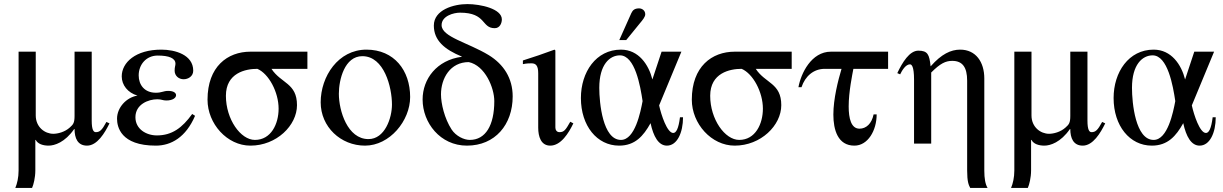

<svg xmlns="http://www.w3.org/2000/svg" viewBox="-20 -703 5986 940"><path d="M501 -106C479 -65 468 -56 449 -56C438 -56 429 -67 429 -113V-450H345V-136C345 -102 339 -94 322 -79C297 -56 262 -48 241 -48C200 -48 155 -80 155 -138V-450H71V132C71 166 64 196 55 217H137C144 202 153 167 153 131V-18H155C165 2 191 10 218 10C247 10 298 -6 343 -71H345C345 -27 360 10 406 10C456 10 493 -52 516 -99Z M921 -145C872 -77 822 -40 748 -40C696 -40 643 -71 643 -129C643 -192 706 -217 750 -217C771 -217 777 -211 794 -211C826 -211 842 -224 842 -237C842 -248 830 -258 804 -258C779 -258 773 -249 743 -249C687 -249 659 -288 659 -334C659 -386 695 -431 752 -431C808 -431 839 -418 839 -391C839 -381 835 -376 835 -357C835 -332 855 -315 879 -315C901 -315 926 -329 926 -357C926 -435 837 -460 770 -460C644 -460 576 -397 576 -329C576 -287 605 -249 653 -235C598 -226 553 -176 553 -122C553 -83 570 10 743 10C818 10 890 -31 935 -136Z M1485 -366V-450H1206C1094 -450 996 -377 996 -215C996 -97 1092 10 1206 10C1334 10 1434 -89 1434 -188C1434 -297 1356 -294 1309 -366ZM1344 -171C1344 -96 1307 -18 1228 -18C1158 -18 1086 -119 1086 -234C1086 -346 1182 -366 1240 -366C1296 -342 1344 -252 1344 -171Z M1988 -228C1988 -358 1910 -460 1774 -460C1636 -460 1550 -329 1550 -202C1550 -82 1648 10 1767 10C1888 10 1988 -112 1988 -228ZM1899 -191C1899 -125 1864 -22 1784 -22C1681 -22 1639 -161 1639 -244C1639 -313 1667 -428 1754 -428C1861 -428 1899 -276 1899 -191Z M2241 -425C2118 -409 2049 -316 2049 -216C2049 -102 2135 10 2266 10C2404 10 2490 -93 2490 -231C2490 -320 2446 -388 2373 -433C2271 -495 2142 -522 2142 -580C2142 -625 2201 -641 2232 -641C2362 -641 2336 -565 2402 -565C2428 -565 2437 -591 2437 -608C2437 -660 2333 -683 2268 -683C2201 -683 2104 -655 2104 -578C2104 -505 2156 -461 2241 -426ZM2400 -208C2400 -89 2357 -18 2280 -18C2251 -18 2212 -37 2191 -69C2156 -123 2139 -196 2139 -241C2139 -319 2184 -399 2275 -399C2355 -382 2400 -273 2400 -208Z M2772 -107C2749 -66 2741 -56 2719 -56C2704 -56 2699 -69 2699 -79V-456L2695 -460C2643 -441 2592 -423 2540 -407V-389C2559 -393 2573 -393 2582 -393C2604 -393 2615 -381 2615 -344V-78C2615 -35 2628 10 2674 10C2726 10 2764 -51 2787 -99Z M3012 -507H3046L3112 -588C3128 -607 3139 -621 3139 -633C3139 -653 3122 -662 3109 -662C3088 -662 3078 -654 3071 -639ZM3309 -129C3302 -72 3290 -52 3276 -52C3246 -52 3217 -141 3207 -187L3316 -450H3219L3174 -314C3156 -386 3107 -460 3020 -460C2898 -460 2824 -350 2824 -223C2824 -87 2903 10 3011 10C3089 10 3130 -37 3165 -100C3179 -35 3204 10 3245 10C3295 10 3324 -53 3324 -129ZM3126 -208C3116 -155 3089 -18 3020 -18C2931 -18 2914 -199 2914 -273C2914 -387 2965 -432 3015 -432C3089 -432 3115 -282 3126 -208Z M3856 -366V-450H3577C3465 -450 3367 -377 3367 -215C3367 -97 3463 10 3577 10C3705 10 3805 -89 3805 -188C3805 -297 3727 -294 3680 -366ZM3715 -171C3715 -96 3678 -18 3599 -18C3529 -18 3457 -119 3457 -234C3457 -346 3553 -366 3611 -366C3667 -342 3715 -252 3715 -171Z M4328 -366V-450H4048C3952 -450 3901 -343 3889 -276H3904C3922 -330 3963 -366 4018 -366H4100C4083 -309 4060 -219 4060 -142C4060 -67 4082 10 4163 10C4229 10 4272 -64 4272 -143H4257C4248 -98 4221 -73 4188 -73C4147 -73 4135 -123 4135 -182C4135 -254 4153 -339 4158 -366Z M4815 217C4804 199 4799 171 4799 132V-319C4799 -400 4757 -460 4681 -460C4635 -460 4589 -438 4537 -379H4536C4530 -436 4522 -455 4476 -455C4433 -455 4398 -398 4373 -345L4387 -339C4396 -358 4414 -388 4435 -388C4443 -388 4455 -379 4455 -313V0H4539V-348C4583 -392 4609 -405 4642 -405C4692 -405 4715 -374 4715 -308V131C4715 186 4722 202 4730 217Z M5376 -106C5354 -65 5343 -56 5324 -56C5313 -56 5304 -67 5304 -113V-450H5220V-136C5220 -102 5214 -94 5197 -79C5172 -56 5137 -48 5116 -48C5075 -48 5030 -80 5030 -138V-450H4946V132C4946 166 4939 196 4930 217H5012C5019 202 5028 167 5028 131V-18H5030C5040 2 5066 10 5093 10C5122 10 5173 -6 5218 -71H5220C5220 -27 5235 10 5281 10C5331 10 5368 -52 5391 -99Z M5917 -129C5910 -72 5898 -52 5884 -52C5854 -52 5825 -141 5815 -187L5924 -450H5827L5782 -314C5764 -386 5715 -460 5628 -460C5506 -460 5432 -350 5432 -223C5432 -87 5511 10 5619 10C5697 10 5738 -37 5773 -100C5787 -35 5812 10 5853 10C5903 10 5932 -53 5932 -129ZM5734 -208C5724 -155 5697 -18 5628 -18C5539 -18 5522 -199 5522 -273C5522 -387 5573 -432 5623 -432C5697 -432 5723 -282 5734 -208Z"/></svg>

Font: XITS Math
Style: Regular
Weight: 400
Designer: MicroPress Inc., with final additions and corrections provided by Coen Hoffman, Elsevier (retired)
Version: Version 1.108